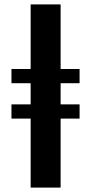

<svg xmlns="http://www.w3.org/2000/svg" viewBox="-20 -851 413 871"><path d="M119 0V-313H32V-377.5H119V-473.5H32V-538H119V-831H255V-538H341V-473.5H255V-377.5H341V-313H255V0Z"/></svg>

Font: Merriweather 24pt SemiCondensed
Style: Bold
Weight: 700
Width: 4
Designer: Eben Sorkin
Foundry: Eben Sorkin
Version: Version 2.100